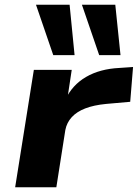

<svg xmlns="http://www.w3.org/2000/svg" viewBox="-20 -791 582 811"><path d="M44 0 123 -496H283L264 -370H256Q285 -432 343.5 -466Q402 -500 484 -504L542 -508L530 -361L428 -352Q376 -347 340 -333Q304 -319 283 -296Q262 -273 256 -242L218 0ZM399 -558 326 -771H467L489 -558ZM205 -558 132 -771H274L295 -558Z"/></svg>

Font: Nunito Sans 10pt Expanded ExtraBold
Style: Italic
Weight: 800
Width: 7
Italic angle: -9°
Designer: Vernon Adams
Foundry: Vernon Adams
Version: Version 3.101;gftools[0.9.27]